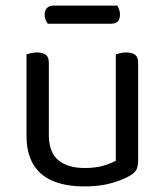

<svg xmlns="http://www.w3.org/2000/svg" viewBox="-20 -655 590 688"><path d="M75 -169V-260H155V-173Q155 -109 189 -81Q223 -53 283 -53Q323 -53 351 -61.5Q379 -70 395 -79V-260H475V-82Q475 -61 469.5 -48.5Q464 -36 443 -24Q421 -11 380 1Q339 13 282 13Q216 13 169.5 -6.5Q123 -26 99 -66.5Q75 -107 75 -169ZM475 -208H395V-460Q400 -462 410.5 -464.5Q421 -467 432 -467Q454 -467 464.5 -458.5Q475 -450 475 -430ZM155 -208H75V-460Q80 -462 90.5 -464.5Q101 -467 113 -467Q134 -467 144.5 -458.5Q155 -450 155 -430ZM378 -570H151Q147 -576 143.5 -584Q140 -592 140 -602Q140 -619 149 -627Q158 -635 172 -635H400Q404 -629 407 -620.5Q410 -612 410 -603Q410 -586 401.5 -578Q393 -570 378 -570Z"/></svg>

Font: Baloo Bhaijaan 2
Style: Regular
Weight: 400
Designer: Sanskriti Dholi, Noopur Datye and Ek Type
Foundry: Ek Type
Version: Version 1.701